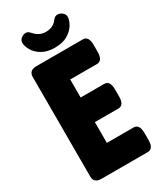

<svg xmlns="http://www.w3.org/2000/svg" viewBox="-220 -959 866 1033"><g transform="rotate(-30 213.0 -442.0)"><path d="M90 0Q42 0 42 -40V-660Q42 -700 90 -700H376Q412 -700 412 -645V-603Q412 -547 376 -547H210V-435H357Q392 -435 392 -379V-338Q392 -282 357 -282H210V-153H376Q412 -153 412 -97V-55Q412 0 376 0ZM225 -736Q177 -736 145.5 -755Q114 -774 99.5 -800Q85 -826 85 -847Q85 -862 98.5 -873Q112 -884 127 -884Q136 -884 142 -880Q148 -876 157 -866Q185 -834 226 -834Q272 -834 296 -868Q308 -884 324 -884Q340 -884 353.5 -873Q367 -862 367 -847Q367 -827 352.5 -801Q338 -775 306.5 -755.5Q275 -736 225 -736Z"/></g></svg>

Font: Asap Condensed ExtraBold
Style: Regular
Weight: 800
Width: 3
Designer: Pablo Cosgaya
Foundry: Omnibus-Type
Version: Version 3.001; ttfautohint (v1.8.4.7-5d5b)